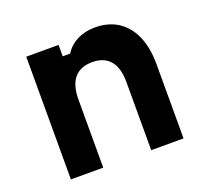

<svg xmlns="http://www.w3.org/2000/svg" viewBox="-111 -769 973 904"><g transform="rotate(-20 375.0 -317.0)"><path d="M97.7 0V-614.9H259.7V-557.9H297.1Q319.2 -593.9 358.4 -613.9Q397.7 -633.8 447.4 -633.8Q515.2 -633.8 563 -602.7Q610.7 -571.6 636.4 -513.1Q662.1 -454.7 662.1 -371.5V0H500.1V-341.5Q500.1 -412.4 469.6 -448.6Q439.1 -484.7 380.3 -484.7Q320.6 -484.7 290.2 -448.6Q259.7 -412.4 259.7 -341.5V0Z"/></g></svg>

Font: Martian Mono SemiExpanded
Style: Regular
Weight: 400
Width: 6
Monospace: yes
Designer: Roman Shamin
Foundry: Evil Martians
Version: Version 1.000